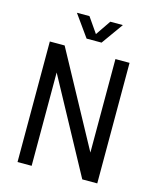

<svg xmlns="http://www.w3.org/2000/svg" viewBox="-130 -986 889 1077"><g transform="rotate(15 315.0 -447.5)"><path d="M76 0H158V-542L452 0H539V-700H457V-157L162 -700H76ZM181 -895 271 -769H358L448 -895H375L315 -807L254 -895Z"/></g></svg>

Font: Vanilla Cream Book
Style: Regular
Weight: 400
Designer: Jeremy Tribby, Jinavaṁso
Foundry: Tribby Type
Version: Version 1.422;Glyphs 3.1.2 (3151)